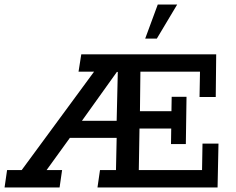

<svg xmlns="http://www.w3.org/2000/svg" viewBox="-58 -821 1032 841"><path d="M-38 0 -27 -76H37L354 -507H286L298 -583H889L887 -396H816L818 -507H557L555 -334H693L694 -397H759L756 -190H691L692 -258H553L550 -76H827L829 -192H899L895 0H369L380 -76H450L453 -217H248L146 -76H214L203 0ZM301 -292H453L458 -506H454ZM578 -652 633 -801H718L629 -652Z"/></svg>

Font: Rokkitt SemiBold Medium
Style: Italic
Weight: 500
Italic angle: -9°
Version: Version 3.103